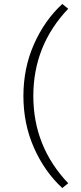

<svg xmlns="http://www.w3.org/2000/svg" viewBox="-20 -750 410 968"><path d="M98 -266Q98 -407 151.5 -527.5Q205 -648 294 -730L324 -706Q148 -521 148 -266Q148 -11 324 174L294 198Q205 116 151.5 -4.5Q98 -125 98 -266Z"/></svg>

Font: Old Standard TT
Style: Regular
Weight: 400
Designer: Alexey Kryukov <alexios@thessalonica.org.ru>
Version: Version 1.0